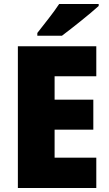

<svg xmlns="http://www.w3.org/2000/svg" viewBox="-20 -947 550 967"><path d="M477 -917V-927H278C249 -882 201 -824 168 -781V-767H292C344 -806 437 -880 477 -917ZM465 0V-153H255V-294H450V-445H255V-563H465V-714H70V0Z"/></svg>

Font: Noto Sans Khmer SemiCondensed Black
Style: Regular
Weight: 900
Width: 4
Designer: Danh Hong and the Monotype Design Team
Foundry: Monotype Imaging Inc.
Version: Version 2.004